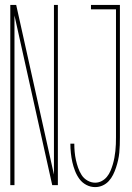

<svg xmlns="http://www.w3.org/2000/svg" viewBox="-20 -755 540 783"><path d="M368 8Q349 8 332 -1Q315 -10 304 -25Q293 -40 286 -58Q279 -76 275 -94Q271 -112 269 -131Q267 -150 267 -168V-169H283Q283 -152 284.5 -135.5Q286 -119 289.5 -103Q293 -87 298.5 -71Q304 -55 313 -41Q322 -27 337 -18.5Q352 -10 368 -10Q382 -10 394.5 -16.5Q407 -23 416 -34Q425 -45 430.5 -58Q436 -71 440 -84.5Q444 -98 446.5 -111.5Q449 -125 450.5 -139Q452 -153 452.5 -167Q453 -181 453 -195V-717H351V-735H469V-195Q469 -179 468.5 -163.5Q468 -148 466.5 -132.5Q465 -117 461.5 -101.5Q458 -86 453 -71Q448 -56 441 -42Q434 -28 423.5 -16.5Q413 -5 398.5 1.5Q384 8 368 8ZM22 0V-735H46L200 -43V-735H216V0H193L39 -692V0Z"/></svg>

Font: Iosevka SS18 Thin
Style: Regular
Weight: 100
Monospace: yes
Designer: Belleve Invis
Foundry: Belleve Invis
Version: Version 25.1.1; ttfautohint (v1.8.4)